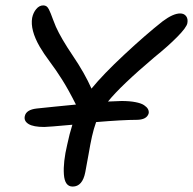

<svg xmlns="http://www.w3.org/2000/svg" viewBox="-20 -708 715 711"><path d="M249 -17.1Q219.7 -17.1 216.6 -62.3Q213.4 -107.4 229 -172.9Q237.3 -212.4 248 -246.1Q156.7 -237.8 144 -237.8Q103.5 -237.8 85.7 -248.8Q67.9 -259.8 71.8 -277.8Q76.7 -301.8 116.2 -306.2Q132.3 -307.6 181.9 -313Q231.4 -318.4 261.2 -320.8Q232.9 -377 209.7 -413.6Q186.5 -450.2 164.3 -479.7Q142.1 -509.3 127 -535.2Q91.3 -597.2 99.1 -642.1Q103 -661.1 114.3 -674.6Q125.5 -688 140.1 -688Q147 -688 151.9 -684.8Q156.7 -681.6 160.9 -673.6Q165 -665.5 168 -657.7Q170.9 -649.9 176.5 -635.3Q182.1 -620.6 187 -608.9Q206.5 -565.4 250 -501.2Q293.5 -437 318.8 -379.9Q362.3 -433.1 440.9 -506.3Q519.5 -579.6 582 -628.9Q621.1 -658.2 647 -658.2Q661.6 -658.2 669.2 -648.2Q676.8 -638.2 673.8 -622.1Q670.9 -606.4 636.5 -571.5Q602.1 -536.6 551.8 -496.1Q427.7 -391.1 379.9 -332Q418 -334 430.2 -334Q460 -334 481.4 -329.8Q502.9 -325.7 513.4 -318.6Q523.9 -311.5 527.8 -304.2Q531.7 -296.9 530.8 -289.1Q524.4 -264.2 484.9 -264.2Q435.5 -264.2 335.9 -255.9Q326.7 -230 320.6 -202.6Q314.5 -175.3 307.9 -136.2Q301.3 -97.2 295.9 -70.8Q285.6 -17.1 249 -17.1Z"/></svg>

Font: Shantell Sans Irregular
Style: Italic
Weight: 400
Italic angle: -11.31°
Designer: Stephen Nixon, Anya Danilova, Shantell Martin
Foundry: Arrow Type
Version: Version 1.006;[9816181b4]